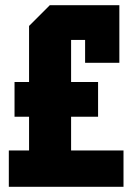

<svg xmlns="http://www.w3.org/2000/svg" viewBox="-20 -720 510 740"><path d="M358 -270H254V-140H456V0H14V-140H92V-270H36V-404H92V-620L172 -700H440V-478H308V-566H254V-404H358Z"/></svg>

Font: Tektur Condensed
Style: Bold
Weight: 700
Width: 3
Designer: Adam Jagosz
Foundry: Adam Jagosz
Version: Version 1.005;gftools[0.9.30]